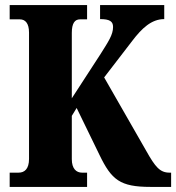

<svg xmlns="http://www.w3.org/2000/svg" viewBox="-20 -734 692 754"><path d="M18 0H322V-56H302C280 -56 262 -71 262 -109V-279L281 -310L371 -125C418 -28 451 0 571 0H652V-56H646C608 -56 590 -78 554 -142L389 -430L499 -573C537 -623 575 -659 625 -659V-714H373V-659C411 -659 424 -650 424 -628C424 -597 405 -570 375 -522L262 -348V-605C262 -643 274 -658 294 -658H322V-714H18V-658H58C79 -658 94 -643 94 -606V-110C94 -70 76 -56 53 -56H18Z"/></svg>

Font: Noto Serif Myanmar ExtraCondensed Black
Style: Regular
Weight: 900
Width: 2
Designer: Ben Mitchell and the Monotype Design Team
Foundry: Monotype Imaging Inc.
Version: Version 2.106